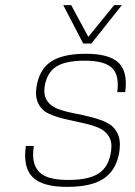

<svg xmlns="http://www.w3.org/2000/svg" viewBox="-20 -720 528 750"><path d="M154 -379Q150 -346 165 -325Q180 -304 207.5 -294Q235 -284 269 -277.5Q303 -271 336.5 -262.5Q370 -254 397 -241Q424 -228 438 -201Q452 -174 447 -133Q440 -83 416 -51.5Q392 -20 349.5 -5Q307 10 242 10Q146 10 107.5 -28Q69 -66 81 -150H112Q105 -102 117 -73Q129 -44 160 -30.5Q191 -17 246 -17Q328 -17 367 -43.5Q406 -70 414 -131Q419 -166 404.5 -188.5Q390 -211 362.5 -222Q335 -233 301 -240Q267 -247 233.5 -255Q200 -263 172.5 -275Q145 -287 131 -313Q117 -339 122 -377Q132 -447 178 -478.5Q224 -510 316 -510Q407 -510 443.5 -474.5Q480 -439 469 -360H438Q447 -426 417.5 -454.5Q388 -483 311.5 -483Q235 -483 198.5 -459Q162 -435 154 -379ZM456 -700 337 -550H305L227 -700H258L325 -576L426 -700Z"/></svg>

Font: Fivo Sans Thin
Style: Regular
Weight: 250
Foundry: Alexander Slobzheninov
Version: 1.0